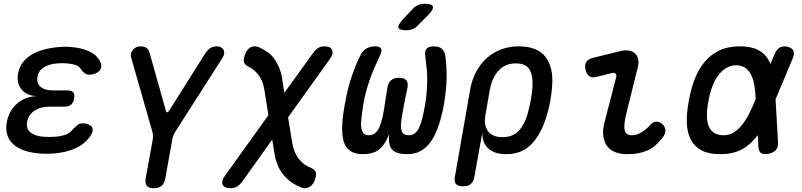

<svg xmlns="http://www.w3.org/2000/svg" viewBox="-20 -805 4240 1015"><path d="M511 -476Q517 -463 515 -450.5Q513 -438 504.5 -429.5Q496 -421 482 -415.5Q468 -410 450 -410Q443 -410 437.5 -412.5Q432 -415 427 -418.5Q422 -422 417 -427.5Q412 -433 407 -441Q399 -454 380 -461Q361 -468 333 -470Q321 -471 309 -471Q297 -471 285 -470Q241 -467 212.5 -449.5Q184 -432 178 -399Q172 -366 194 -346.5Q216 -327 260 -327H337Q359 -327 367.5 -316.5Q376 -306 372 -284Q368 -262 355.5 -251.5Q343 -241 321 -241H241Q193 -241 161.5 -219.5Q130 -198 123 -160Q117 -124 141.5 -104.5Q166 -85 213 -82Q227 -81 241.5 -81Q256 -81 270 -82Q303 -84 327.5 -93.5Q352 -103 366 -122L379 -135Q385 -141 390.5 -145Q396 -149 402.5 -151Q409 -153 417 -153Q435 -153 447.5 -147.5Q460 -142 465.5 -133.5Q471 -125 469.5 -113Q468 -101 458 -87Q430 -44 377.5 -20.5Q325 3 255 7Q241 8 226.5 8Q212 8 198 7Q150 4 113.5 -7.5Q77 -19 52.5 -40.5Q28 -62 18.5 -91.5Q9 -121 16 -159Q27 -218 67.5 -255Q108 -292 170 -297Q119 -300 93 -333.5Q67 -367 75 -414Q81 -448 99.5 -473.5Q118 -499 147.5 -516.5Q177 -534 216 -544Q255 -554 301 -557Q313 -558 324.5 -558Q336 -558 349 -557Q412 -553 453.5 -532.5Q495 -512 511 -476Z M793 190Q767 190 756.5 177.5Q746 165 750 138L787 -64Q789 -77 788.5 -89.5Q788 -102 784 -114L673 -502Q670 -514 673 -524.5Q676 -535 683.5 -543Q691 -551 701 -555.5Q711 -560 721 -560Q742 -560 754 -552Q766 -544 772 -521L856 -223Q859 -211 863.5 -211Q868 -211 876 -223L1064 -521Q1079 -544 1093.5 -552Q1108 -560 1129 -560Q1139 -560 1147.5 -555.5Q1156 -551 1161 -543Q1166 -535 1165.5 -524.5Q1165 -514 1158 -502L910 -114Q902 -102 897 -89.5Q892 -77 890 -64L854 138Q849 165 834 177.5Q819 190 793 190Z M1724 -493 1503 -185 1524 -54Q1533 1 1560 35Q1587 69 1622 81Q1640 90 1646.5 99.5Q1653 109 1650 125Q1647 145 1639 159Q1631 173 1620 180.5Q1609 188 1596 189.5Q1583 191 1568 184Q1513 162 1477 117.5Q1441 73 1430 1L1419 -67L1260 156Q1247 173 1232.5 181.5Q1218 190 1198 190Q1185 190 1174 186Q1163 182 1158 173.5Q1153 165 1155.5 152.5Q1158 140 1170 123L1399 -196L1378 -327Q1374 -355 1365.5 -375Q1357 -395 1345.5 -410Q1334 -425 1321.5 -435Q1309 -445 1298 -450Q1279 -460 1273 -469.5Q1267 -479 1269 -495Q1273 -515 1280.5 -529Q1288 -543 1299 -551Q1310 -559 1323.5 -560Q1337 -561 1352 -554Q1374 -543 1393.5 -530Q1413 -517 1428 -497Q1443 -477 1454.5 -450.5Q1466 -424 1472 -387L1483 -314L1636 -526Q1648 -544 1662.5 -552Q1677 -560 1696 -560Q1709 -560 1719.5 -556Q1730 -552 1734.5 -543.5Q1739 -535 1737.5 -522.5Q1736 -510 1724 -493Z M2273 -560Q2300 -560 2315 -548Q2330 -536 2334 -511Q2341 -463 2341 -399.5Q2341 -336 2327 -254Q2316 -193 2300 -144.5Q2284 -96 2261 -61.5Q2238 -27 2207 -8.5Q2176 10 2133 10Q2078 10 2054.5 -12.5Q2031 -35 2037 -96Q2015 -38 1983 -14Q1951 10 1899 10Q1856 10 1831 -7.5Q1806 -25 1796.5 -58.5Q1787 -92 1789 -141Q1791 -190 1803 -254Q1817 -337 1839 -400.5Q1861 -464 1885 -512Q1897 -536 1916.5 -548Q1936 -560 1962 -560Q1987 -560 1994 -548.5Q2001 -537 1989 -512Q1971 -474 1957 -441.5Q1943 -409 1932.5 -377.5Q1922 -346 1914 -315.5Q1906 -285 1900 -251Q1894 -210 1890.5 -179.5Q1887 -149 1890 -129Q1893 -109 1902.5 -99.5Q1912 -90 1930 -90Q1950 -90 1963.5 -101.5Q1977 -113 1986 -133.5Q1995 -154 2001.5 -182.5Q2008 -211 2013 -246L2028 -342Q2032 -368 2048 -381Q2064 -394 2090 -394Q2116 -394 2127.5 -381Q2139 -368 2134 -342L2114 -243Q2107 -204 2102.5 -175Q2098 -146 2100 -127.5Q2102 -109 2111.5 -99.5Q2121 -90 2142 -90Q2159 -90 2172 -99.5Q2185 -109 2195 -129Q2205 -149 2212.5 -179.5Q2220 -210 2227 -251Q2233 -285 2235.5 -315.5Q2238 -346 2238.5 -376.5Q2239 -407 2236 -440Q2233 -473 2228 -510Q2224 -535 2235.5 -547.5Q2247 -560 2273 -560ZM2191 -673Q2178 -658 2162 -651.5Q2146 -645 2128 -645Q2091 -645 2086.5 -658.5Q2082 -672 2109 -702L2159 -755Q2174 -772 2190 -778.5Q2206 -785 2226 -785Q2264 -785 2268.5 -770.5Q2273 -756 2245 -727Z M2427 180Q2401 180 2390.5 167.5Q2380 155 2385 128L2466 -334Q2475 -385 2498 -427Q2521 -469 2554 -498.5Q2587 -528 2630 -544Q2673 -560 2722 -560Q2821 -560 2863.5 -504.5Q2906 -449 2899 -354Q2897 -315 2890 -275.5Q2883 -236 2871 -197Q2844 -101 2792 -45.5Q2740 10 2656 10Q2594 10 2561 -20.5Q2528 -51 2530 -105L2488 128Q2484 155 2469 167.5Q2454 180 2427 180ZM2636 -80Q2690 -80 2720.5 -111.5Q2751 -143 2769 -202Q2779 -239 2786 -275.5Q2793 -312 2795 -348Q2798 -407 2778.5 -438.5Q2759 -470 2705 -470Q2679 -470 2656.5 -460.5Q2634 -451 2616.5 -432.5Q2599 -414 2587 -388Q2575 -362 2569 -328L2547 -202Q2536 -144 2559.5 -112Q2583 -80 2636 -80Z M3132 -398Q3109 -392 3094.5 -403Q3080 -414 3075 -437Q3070 -462 3079 -477Q3088 -492 3114 -499L3260 -535Q3286 -541 3305.5 -537.5Q3325 -534 3337.5 -522Q3350 -510 3354 -491.5Q3358 -473 3352 -451L3294 -217Q3284 -178 3281.5 -153Q3279 -128 3283 -114.5Q3287 -101 3296.5 -95.5Q3306 -90 3320 -90Q3346 -90 3370.5 -105Q3395 -120 3416 -143Q3433 -162 3450 -162Q3467 -162 3481 -149Q3497 -136 3497.5 -116Q3498 -96 3483 -78Q3465 -54 3445.5 -37Q3426 -20 3403.5 -10Q3381 0 3355 5Q3329 10 3297 10Q3262 10 3234.5 0Q3207 -10 3190.5 -31.5Q3174 -53 3169.5 -86Q3165 -119 3177 -163L3237 -395Q3241 -409 3234 -415.5Q3227 -422 3215 -419Z M4093 -53Q4094 -27 4082 -12.5Q4070 2 4044 8Q4017 13 4003.5 4Q3990 -5 3989 -31L3986 -91Q3976 -77 3965 -66Q3934 -30 3891.5 -10Q3849 10 3788 10Q3727 10 3689 -10Q3651 -30 3632 -66.5Q3613 -103 3611 -154.5Q3609 -206 3621 -270Q3632 -334 3652.5 -387Q3673 -440 3705.5 -478.5Q3738 -517 3783 -538.5Q3828 -560 3889 -560Q3949 -560 3985.5 -542Q4022 -524 4041 -491Q4048 -479 4053 -467L4075 -519Q4086 -545 4102.5 -554Q4119 -563 4143 -558Q4167 -552 4174 -537.5Q4181 -523 4171 -497L4080 -280ZM3975 -281V-283Q3973 -323 3967.5 -355.5Q3962 -388 3950 -411Q3938 -434 3919 -447Q3900 -460 3871 -460Q3843 -460 3819 -445.5Q3795 -431 3776.5 -406Q3758 -381 3745 -346Q3732 -311 3725 -270Q3717 -229 3717 -196Q3717 -163 3726 -139.5Q3735 -116 3754.5 -103Q3774 -90 3806 -90Q3835 -90 3858.5 -104.5Q3882 -119 3902.5 -144.5Q3923 -170 3940.5 -204.5Q3958 -239 3974 -279Z"/></svg>

Font: Maple Mono NL Medium
Style: Italic
Weight: 500
Italic angle: -10°
Monospace: yes
Designer: subframe7536
Version: Version 7.000